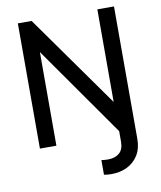

<svg xmlns="http://www.w3.org/2000/svg" viewBox="-101 -825 941 1125"><g transform="rotate(-10 369.0 -262.5)"><path d="M470 220Q523 220 564.5 199.5Q606 179 630.5 139.5Q655 100 655 42V-745H556V-194L165 -745H83V0H181V-557L558 -20V42Q558 89 532.5 110.5Q507 132 466 132Q447 132 426 129V216Q434 218 447.5 219Q461 220 470 220Z"/></g></svg>

Font: Plus Jakarta Sans Medium
Style: Regular
Weight: 500
Designer: Gumpita Rahayu
Foundry: Tokotype
Version: Version 2.004; ttfautohint (v1.8.3)